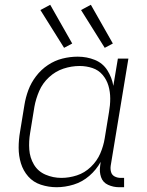

<svg xmlns="http://www.w3.org/2000/svg" viewBox="-20 -775 616 803"><path d="M217 8Q252 8 288 -3Q324 -14 353.5 -39.5Q383 -65 401 -98L399 -82Q395 -57 402.5 -34.5Q410 -12 432 -2Q454 8 478 8H499V-31H485Q471 -31 459.5 -37Q448 -43 444.5 -55.5Q441 -68 443 -82L517 -530H473L454 -416Q448 -451 429 -481Q410 -511 376.5 -524.5Q343 -538 305 -538Q273 -538 241 -530Q209 -522 180.5 -503Q152 -484 131 -456.5Q110 -429 98.5 -398Q87 -367 82 -335L64 -225Q58 -191 58 -157Q58 -123 67.5 -92Q77 -61 98 -37Q119 -13 151 -2.5Q183 8 217 8ZM237 -31Q202 -31 170.5 -44.5Q139 -58 122 -86.5Q105 -115 102.5 -149.5Q100 -184 106 -219L124 -329Q130 -362 144 -394.5Q158 -427 185 -452Q212 -477 245.5 -488Q279 -499 313 -499Q341 -499 366.5 -490.5Q392 -482 409 -462Q426 -442 433.5 -416.5Q441 -391 441 -363Q441 -335 436 -307L418 -197Q413 -165 399.5 -133.5Q386 -102 360 -77Q334 -52 301.5 -41.5Q269 -31 237 -31ZM418 -575 452 -593 360 -755 319 -733ZM248 -575 282 -593 190 -755 149 -733Z"/></svg>

Font: Iosevka Sparkle Extralight
Style: Italic
Weight: 200
Italic angle: -9°
Designer: Belleve Invis
Foundry: Belleve Invis
Version: Version 4.5.0; ttfautohint (v1.8.3)